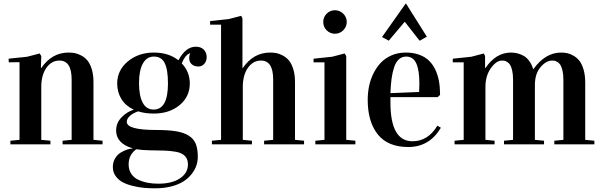

<svg xmlns="http://www.w3.org/2000/svg" viewBox="-20 -794 3312 1056"><path d="M27.3 -471.2 129.4 -481.9 198.2 -500 207 -485.8 205.1 -419.9H207Q265.1 -504.9 357.4 -504.9Q375 -504.9 391.1 -502Q407.2 -499 426.8 -488.8Q446.3 -478.5 460.4 -461.9Q474.6 -445.3 484.4 -414.6Q494.1 -383.8 494.1 -342.8V-24.9L543.9 -20V0H324.2V-20L374 -24.9V-356.9Q374 -460.9 307.1 -460.9Q263.2 -460.9 235.1 -420.9Q207 -380.9 207 -315.9V-24.9L257.3 -20V0H37.1V-20L87.4 -24.9V-452.1L28.3 -451.2Z M600.6 125Q600.6 98.1 613 77.1Q625.5 56.2 644 45.2Q662.6 34.2 679.4 28.6Q696.3 22.9 709.5 22.9V22Q618.7 -5.4 618.7 -76.2Q618.7 -118.7 649.2 -149.4Q679.7 -180.2 714.8 -190.4V-191.4Q670.4 -211.9 647.5 -249.8Q624.5 -287.6 624.5 -334.5Q624.5 -407.2 682.9 -456.1Q741.2 -504.9 826.7 -504.9Q907.7 -504.9 961.4 -462.4Q1001 -537.1 1056.6 -537.1Q1085 -537.1 1100.8 -521Q1116.7 -504.9 1116.7 -480Q1116.7 -458 1103.8 -443.1Q1090.8 -428.2 1070.8 -428.2Q1048.3 -428.2 1034.4 -440.7Q1020.5 -453.1 1020.5 -475.1Q1020.5 -490.2 1025.9 -499V-501Q1013.2 -498.5 1000.7 -483.2Q988.3 -467.8 979.5 -445.8Q1023.9 -398.4 1023.9 -335.4Q1023.9 -262.2 967.8 -215.8Q911.6 -169.4 825.7 -169.4Q777.8 -169.4 739.7 -181.6Q710.4 -171.4 693.8 -156Q677.2 -140.6 677.2 -124Q677.2 -79.1 839.4 -79.1Q906.2 -79.1 948.7 -72Q991.2 -64.9 1018.6 -47.6Q1045.9 -30.3 1056.9 -2.4Q1067.9 25.4 1067.9 68.8Q1067.9 92.3 1060.3 115.7Q1052.7 139.2 1034.9 162.1Q1017.1 185.1 990.7 202.6Q964.4 220.2 923.6 231Q882.8 241.7 832.5 241.7Q802.2 241.7 773.7 239.3Q745.1 236.8 712.4 229Q679.7 221.2 656 209Q632.3 196.8 616.5 175Q600.6 153.3 600.6 125ZM687.5 109.9Q687.5 140.1 701.9 161.9Q716.3 183.6 741 194.8Q765.6 206.1 792.5 211.2Q819.3 216.3 850.6 216.3Q925.8 216.3 969.7 187Q1013.7 157.7 1013.7 110.8Q1013.7 80.6 996.6 63.5Q979.5 46.4 947.5 40.8Q915.5 35.2 882.8 34.2L804.7 32.7Q759.3 31.7 729.5 26.9L729 27.3Q687.5 57.1 687.5 109.9ZM744.6 -337.4Q744.6 -266.6 764.9 -229Q785.2 -191.4 824.7 -191.4Q903.8 -191.4 903.8 -334.5Q903.8 -411.6 885.7 -447.3Q867.7 -482.9 826.7 -482.9Q787.1 -482.9 765.9 -444.8Q744.6 -406.7 744.6 -337.4Z M1135.7 -658.2V-678.2L1237.8 -689L1306.6 -707L1313.5 -692.9V-419.9H1315.4Q1373.5 -504.9 1465.8 -504.9Q1483.4 -504.9 1499.5 -502Q1515.6 -499 1535.2 -488.8Q1554.7 -478.5 1568.8 -461.9Q1583 -445.3 1592.8 -414.6Q1602.5 -383.8 1602.5 -342.8V-24.9L1652.3 -20V0H1432.6V-20L1482.4 -24.9V-356.9Q1482.4 -460.9 1415.5 -460.9Q1371.6 -460.9 1343.5 -420.9Q1315.4 -380.9 1315.4 -315.9V-24.9L1365.7 -20V0H1145.5V-20L1195.8 -24.9V-658.2Z M1704.6 -451.2V-471.2L1806.6 -481.9L1875.5 -500L1884.3 -485.8V-24.9L1934.6 -20V0H1714.4V-20L1764.6 -24.9V-451.2ZM1757.8 -673.3Q1757.8 -687 1762.9 -698.7Q1768.1 -710.4 1776.9 -719.2Q1785.6 -728 1797.4 -732.9Q1809.1 -737.8 1822.3 -737.8Q1835.4 -737.8 1847.2 -732.7Q1858.9 -727.5 1867.9 -718.8Q1877 -710 1882.1 -698.2Q1887.2 -686.5 1887.2 -673.3Q1887.2 -660.2 1882.1 -648.4Q1877 -636.7 1868.2 -627.7Q1859.4 -618.7 1847.7 -613.5Q1835.9 -608.4 1822.3 -608.4Q1808.6 -608.4 1796.9 -613.5Q1785.2 -618.7 1776.4 -627.4Q1767.6 -636.2 1762.7 -647.9Q1757.8 -659.7 1757.8 -673.3Z M2002.4 -245.1Q2002.4 -283.2 2009.8 -319.6Q2017.1 -356 2033.7 -389.6Q2050.3 -423.3 2074.2 -448.7Q2098.1 -474.1 2133.5 -489.5Q2168.9 -504.9 2211.9 -504.9Q2252.4 -504.9 2284.7 -493.4Q2316.9 -481.9 2338.4 -461.4Q2359.9 -440.9 2374 -411.4Q2388.2 -381.8 2394.3 -347.4Q2400.4 -313 2400.4 -272L2387.2 -259.8H2127.4V-230Q2127.4 -17.1 2248.5 -17.1Q2334.5 -17.1 2385.7 -103L2404.8 -91.3Q2341.8 14.6 2225.6 14.6Q2113.3 14.6 2057.9 -54.7Q2002.4 -124 2002.4 -245.1ZM2127.4 -281.7 2285.2 -288.1Q2286.6 -313 2286.6 -335.9Q2286.6 -406.7 2269.8 -444.8Q2252.9 -482.9 2213.9 -482.9Q2190.4 -482.9 2173.6 -467.5Q2156.7 -452.1 2147.5 -423.3Q2138.2 -394.5 2133.5 -360.6Q2128.9 -326.7 2127.4 -281.7ZM2081.1 -590.3 2210.9 -773.9H2213.4L2327.6 -592.3L2288.1 -569.8L2207 -673.3H2205.1L2118.2 -570.3Z M2470.2 -451.2V-471.2L2572.3 -481.9L2641.1 -500L2647.9 -485.8V-419.9H2649.9Q2708 -504.9 2790 -504.9Q2807.1 -504.9 2823.2 -501.2Q2839.4 -497.6 2857.2 -488.5Q2875 -479.5 2889.6 -460.2Q2904.3 -440.9 2912.6 -413.6H2913.6Q2979 -504.9 3065.9 -504.9Q3083 -504.9 3099.1 -501.7Q3115.2 -498.5 3134 -487.8Q3152.8 -477.1 3166.5 -460Q3180.2 -442.9 3189.5 -411.9Q3198.7 -380.9 3198.7 -339.8V-24.9L3249 -20V0H3028.8V-20L3078.6 -24.9V-356.9Q3078.6 -385.7 3073.5 -406.5Q3068.4 -427.2 3061.8 -437.5Q3055.2 -447.8 3045.4 -453.4Q3035.6 -459 3029.8 -460Q3023.9 -460.9 3016.6 -460.9Q2983.9 -460.9 2952.9 -424.8Q2921.9 -388.7 2921.9 -325.7V-24.9L2972.2 -20V0H2752V-20L2801.8 -24.9V-356.9Q2801.8 -385.7 2796.9 -406.5Q2792 -427.2 2785.4 -437.5Q2778.8 -447.8 2769.3 -453.4Q2759.8 -459 2753.9 -460Q2748 -460.9 2740.7 -460.9Q2709.5 -460.9 2679.7 -418.9Q2649.9 -377 2649.9 -315.9V-24.9L2700.2 -20V0H2480V-20L2530.3 -24.9V-451.2Z"/></svg>

Font: Vidaloka
Style: Regular
Weight: 400
Designer: Cyreal (www.cyreal.org)
Foundry: Cyreal (www.cyreal.org)
Version: Version 1.011